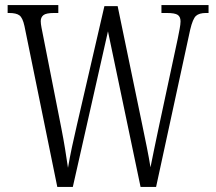

<svg xmlns="http://www.w3.org/2000/svg" viewBox="-20 -734 847 754"><path d="M76 -632Q69 -664 56.5 -673.5Q44 -683 16 -683H10V-714H209V-683H192Q161 -683 150.5 -674.5Q140 -666 140 -651Q140 -641 143 -625.5Q146 -610 150 -590L221 -230Q230 -184 235.5 -149.5Q241 -115 247 -75Q254 -116 262.5 -156Q271 -196 282 -243L390 -710H442L539 -242Q549 -194 557 -154Q565 -114 571 -77Q578 -110 585.5 -148.5Q593 -187 603 -232L678 -582Q682 -602 685.5 -620.5Q689 -639 689 -650Q689 -668 678 -675.5Q667 -683 635 -683H614V-714H799V-683H789Q762 -683 749.5 -671.5Q737 -660 727 -618L593 0H532L404 -611L266 0H205Z"/></svg>

Font: Noto Serif Ethiopic ExtraCondensed Light
Style: Regular
Weight: 300
Width: 2
Designer: Monotype Design Team
Foundry: Monotype Imaging Inc.
Version: Version 2.102; ttfautohint (v1.8.4.7-5d5b)